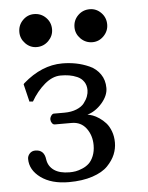

<svg xmlns="http://www.w3.org/2000/svg" viewBox="-49 -675 559 725"><g transform="rotate(-5 230.5 -312.0)"><path d="M254.9 -570.8C254.9 -554.2 261.1 -539.7 273.4 -527.3C285.8 -515 300.6 -508.8 317.9 -508.8C334.5 -508.8 348.8 -515 360.8 -527.3C372.9 -539.7 378.9 -554.2 378.9 -570.8C378.9 -588.4 372.9 -603.3 360.8 -615.5C348.8 -627.7 334.5 -633.8 317.9 -633.8C300.3 -633.8 285.4 -627.7 273.2 -615.5C261 -603.3 254.9 -588.4 254.9 -570.8ZM45.9 -570.8C45.9 -554.2 51.9 -539.7 64 -527.3C76 -515 90.3 -508.8 106.9 -508.8C124.2 -508.8 139 -515 151.4 -527.3C163.7 -539.7 169.9 -554.2 169.9 -570.8C169.9 -588.4 163.8 -603.3 151.6 -615.5C139.4 -627.7 124.5 -633.8 106.9 -633.8C90.3 -633.8 76 -627.7 64 -615.5C51.9 -603.3 45.9 -588.4 45.9 -570.8ZM187 -394C198.4 -394 209.1 -393.2 219 -391.6C228.9 -390 239 -387 249.3 -382.6C259.5 -378.2 267.7 -371.5 273.9 -362.5C280.1 -353.6 283.2 -342.8 283.2 -330.1C283.2 -322.6 281.7 -314.9 278.8 -306.9C275.9 -298.9 271.2 -290.6 264.6 -282C258.1 -273.4 248.3 -266.4 235.1 -261C221.9 -255.6 206.5 -252.9 189 -252.9H148.9C145.3 -252.9 141.9 -250.7 138.7 -246.1C135.4 -241.5 133.8 -236.8 133.8 -231.9C133.8 -227.1 135.3 -222.5 138.2 -218.3C141.1 -214 144.7 -211.9 148.9 -211.9H212.9C236.3 -211.9 254.7 -203 268.1 -185.1C281.4 -167.2 288.1 -145.8 288.1 -121.1C288.1 -105.8 285.6 -92.2 280.8 -80.3C275.9 -68.4 269.9 -59.2 262.9 -52.7C255.9 -46.2 247.6 -40.9 238 -36.9C228.4 -32.8 219.8 -30.1 212.2 -28.8C204.5 -27.5 196.8 -26.9 189 -26.9C164.2 -26.9 144.7 -31.8 130.4 -41.7C116 -51.7 107.6 -65.4 105 -83C102.1 -107.7 89.4 -120.1 66.9 -120.1C58.1 -120.1 50.9 -117.1 45.4 -111.1C39.9 -105.1 37.1 -98.3 37.1 -90.8C37.1 -62.8 50.5 -39.1 77.1 -19.5C103.8 0 139.2 9.8 183.1 9.8C217.6 9.8 247.6 5.5 272.9 -2.9C298.3 -11.4 317.7 -22.5 331.1 -36.4C344.4 -50.2 354.1 -64.5 360.1 -79.1C366.1 -93.8 369.1 -108.7 369.1 -124C369.1 -139.6 366.7 -154 361.8 -167C356.9 -180 350.8 -190.6 343.5 -198.7C336.2 -206.9 328 -213.9 319.1 -220C310.1 -226 302 -230.3 294.7 -232.9C287.4 -235.5 280.8 -237.1 274.9 -237.8C295.7 -244 314.3 -256.4 330.6 -275.1C346.8 -293.9 355 -312.8 355 -332C355 -352.2 349.9 -369.7 339.6 -384.5C329.3 -399.3 315.8 -410.5 299.1 -418C282.3 -425.5 265.5 -430.8 248.5 -434.1C231.6 -437.3 214.4 -439 196.8 -439C144.7 -439 95.1 -418.3 47.9 -377L44.9 -373L61 -306.2L74.2 -305.2C88.5 -330.2 105.7 -351.3 125.7 -368.4C145.8 -385.5 166.2 -394 187 -394Z"/></g></svg>

Font: Linux Biolinum G
Style: Bold
Weight: 700
Designer: Philipp H. Poll
Foundry: Philipp H. Poll
Version: Version 1.1.0